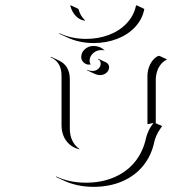

<svg xmlns="http://www.w3.org/2000/svg" viewBox="-20 -704 666 742"><path d="M209.2 -573.5V-575.9Q255.9 -553.7 312.5 -553.7Q359.9 -553.7 400.5 -569Q441.2 -584.2 469.2 -613.6Q497.3 -643.1 505.4 -681.6L507.8 -683.6L537.8 -669.4Q530.3 -629.9 502.2 -599.7Q474.1 -569.6 432.5 -553.7Q390.9 -537.8 342.5 -537.6Q286.1 -537.6 239.3 -559.6ZM251.5 -681.6 252.9 -683.6 283 -669.7Q290.3 -642.3 307.9 -626.2L310.1 -624Q291.3 -625 275.3 -639.9Q259.3 -654.8 251.5 -681.6ZM175 -483.2 177.5 -484.4 207.5 -470.2Q249.8 -450.4 249.8 -397.9V-206.8Q249.8 -181.6 259 -161.7Q268.3 -141.8 285.4 -129.4L288.1 -126.7Q255.6 -134 236.7 -159.1Q217.8 -184.1 217.8 -220.7V-412.1Q217.8 -464.1 175 -483.2ZM196.5 -20 197.3 -22Q248.3 2 312.5 2Q373 2 421.9 -19.2Q470.7 -40.3 502 -79.2Q533.2 -118.2 544.4 -170.9Q546.9 -182.1 554.3 -198.6Q561.8 -215.1 572.8 -227.5Q571.3 -227.8 570.3 -228Q566.7 -228 561.5 -226.3Q556.4 -224.6 549.8 -224.6V-410.2Q549.8 -433.6 559.8 -454.3Q569.8 -475.1 587.9 -486.3L595.7 -488.3L625.7 -474.4Q614.3 -469 605.6 -460Q596.9 -450.9 591.9 -440.2Q586.9 -429.4 584.5 -418.6Q582 -407.7 582 -396.5V-227.5L606.7 -217L598.4 -204.8Q590.3 -193.6 584.4 -179.8Q578.4 -166 576.4 -156.2Q565.4 -103.3 533.7 -64Q502 -24.7 452.8 -3.4Q403.6 17.8 342.5 18.1Q278.1 18.1 226.6 -6.1ZM293.9 -483.4Q293.9 -501.5 308 -513.9Q322 -526.4 341.8 -526.4Q366.5 -526.4 385 -508.8L381.1 -509.8Q376.5 -510.5 371.8 -510.5Q353 -510.5 339.6 -498Q326.2 -485.6 326.2 -468.8Q326.2 -463.1 329.3 -456.8L330.8 -455.1Q327.4 -454.3 323.7 -454.3Q311.8 -454.3 302.9 -463Q293.9 -471.7 293.9 -483.4ZM316.7 -432.1 317.1 -434.1Q326.4 -429.7 336.7 -429.7Q350.3 -429.7 359.7 -438Q369.1 -446.3 369.1 -458Q369.1 -470.7 358.4 -475.3L359.4 -477.1L389.4 -463.1Q395 -460.7 398.3 -455.6Q401.6 -450.4 401.6 -444.3Q401.6 -431.6 391.4 -422.7Q381.1 -413.8 366.7 -413.8Q356.2 -413.8 346.7 -418.2Z"/></svg>

Font: AgreloyOut1
Style: Medium
Weight: 400
Designer: gluk
Foundry: gluk
Version: Version 0.27